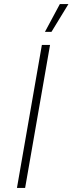

<svg xmlns="http://www.w3.org/2000/svg" viewBox="-20 -920 355 940"><path d="M63 0H103L225 -700H185ZM315 -900H273L200 -764H232Z"/></svg>

Font: Fixel Display 20240404 ExLight
Style: Italic
Weight: 200
Italic angle: -10°
Designer: AlfaBravo + MacPaw
Foundry: Kyrylo Tkachov, Marchela Mozhyna, Serhii Makarenko, Maria Weinstein, Zakhar Kryvoshyya
Version: Version 1.211;Glyphs 3.2 (3225)